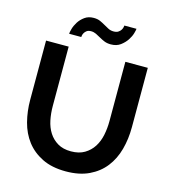

<svg xmlns="http://www.w3.org/2000/svg" viewBox="-131 -1021 1012 1132"><g transform="rotate(15 375.0 -455.0)"><path d="M374 -117Q423 -117 456.5 -137Q490 -157 510.5 -189Q531 -221 539.5 -262.5Q548 -304 548 -348V-710H685V-348Q685 -275 667.5 -211Q650 -147 612.5 -99Q575 -51 516 -23Q457 5 375 5Q290 5 230.5 -24.5Q171 -54 134 -102.5Q97 -151 80.5 -215Q64 -279 64 -348V-710H202V-348Q202 -303 210.5 -261.5Q219 -220 239.5 -188Q260 -156 293 -136.5Q326 -117 374 -117ZM438 -787Q415 -787 398 -794Q381 -801 366.5 -809.5Q352 -818 337.5 -825Q323 -832 307 -832Q290 -832 280.5 -825Q271 -818 266 -809Q261 -800 260 -792.5Q259 -785 259 -784H185Q185 -793 191 -814.5Q197 -836 210.5 -857.5Q224 -879 246.5 -895.5Q269 -912 302 -912Q325 -912 341.5 -904.5Q358 -897 372.5 -888.5Q387 -880 401.5 -872.5Q416 -865 434 -865Q452 -865 462.5 -872Q473 -879 478.5 -888Q484 -897 485.5 -905Q487 -913 487 -915H561Q561 -908 555 -887Q549 -866 534.5 -844Q520 -822 496.5 -804.5Q473 -787 438 -787Z"/></g></svg>

Font: Oxford Sans
Style: Bold
Weight: 700
Designer: Matt McInerney, Pablo Impallari, Rodrigo Fuenzalida
Foundry: Matt McInerney, Pablo Impallari, Rodrigo Fuenzalida
Version: Version 3.000g; ttfautohint (v1.5) -l 8 -r 28 -G 28 -x 14 -D